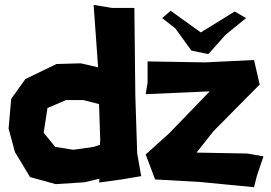

<svg xmlns="http://www.w3.org/2000/svg" viewBox="-20 -740 1125 796"><path d="M368.2 -719.7 386.7 -460.9 314.5 -477.5 213.9 -474.6 85 -412.1 26.4 -330.1 15.6 -207 42 -109.4 104.5 -5.9 210.9 23.4 331.1 15.6 391.6 1V16.6L484.4 3.9L565.4 -9.8L548.8 -103.5L541 -344.7L537.1 -707H445.3ZM395.5 -161.1 394.5 -139.6 367.2 -130.9 284.2 -119.1 209 -130.9 161.1 -189.5 176.8 -292 253.9 -325.2H325.2L390.6 -308.6ZM591.8 -485.4V-397.5L584 -349.6L849.6 -361.3L681.6 -187.5L584 -99.6L623 3.9L810.5 14.6L1033.2 36.1L1044.9 -10.7L1072.3 -91.8L1005.9 -103.5L794.9 -107.4L865.2 -196.3L1056.6 -389.6L1033.2 -491.2L830.1 -481.4ZM652.3 -665 707 -622.1 773.4 -530.3 843.8 -515.6 914.1 -594.7 1000 -665 953.1 -692.4 812.5 -605.5 687.5 -695.3Z"/></svg>

Font: MaokenAssortedSans-TC
Style: Regular
Weight: 500
Version: Version 0.83